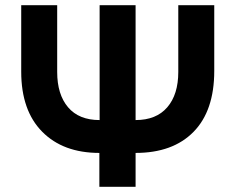

<svg xmlns="http://www.w3.org/2000/svg" viewBox="-20 -722 910 742"><path d="M504 -258V-702H365V-258Q285 -258 243 -307.5Q201 -357 201 -444V-702H62V-445Q62 -295 143 -213Q224 -131 364 -131V0H504V-131Q648 -131 728 -212.5Q808 -294 808 -448V-702H669V-444Q669 -357 626.5 -307.5Q584 -258 504 -258Z"/></svg>

Font: Geom SemiBold
Style: Bold
Weight: 600
Version: Version 1.102